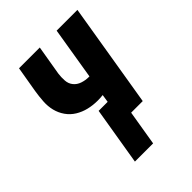

<svg xmlns="http://www.w3.org/2000/svg" viewBox="-201 -623 902 902"><g transform="rotate(-45 250.0 -172.5)"><path d="M161 175 209 -114H269L275 -153Q266 -152 257 -151.5Q248 -151 240 -151Q209 -151 180 -158Q151 -165 126.5 -180Q102 -195 85.5 -218.5Q69 -242 62 -270Q55 -298 57 -329Q59 -360 64 -391L86 -520H224L199 -372Q196 -350 197.5 -327.5Q199 -305 212 -289Q225 -273 246 -266Q267 -259 289 -259H293L336 -520H474L388 0H311L282 175Z"/></g></svg>

Font: Iosevka Curly Heavy
Style: Italic
Weight: 900
Italic angle: -9°
Monospace: yes
Designer: Belleve Invis
Foundry: Belleve Invis
Version: Version 22.1.2; ttfautohint (v1.8.4)